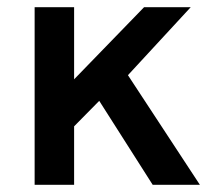

<svg xmlns="http://www.w3.org/2000/svg" viewBox="-20 -515 598 535"><path d="M76.5 0V-495H186.5V-294L381.5 -495H511.5L336.5 -305.5L537 0H405.5L256.5 -234L186.5 -163V0Z"/></svg>

Font: Geologica Cursive
Style: Regular
Weight: 400
Designer: Sindre Bremnes, Frode Helland
Foundry: Monokrom Skriftforlag AS
Version: Version 1.010;gftools[0.9.28]